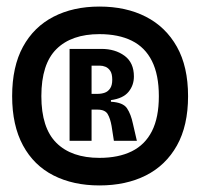

<svg xmlns="http://www.w3.org/2000/svg" viewBox="-20 -728 610 585"><path d="M283 -163Q203 -163 143 -193.5Q83 -224 50 -285Q17 -346 17 -435Q17 -525 50 -585.5Q83 -646 143 -677Q203 -708 283 -708Q364 -708 424.5 -677Q485 -646 519 -585.5Q553 -525 553 -435Q553 -345 519 -284.5Q485 -224 424.5 -193.5Q364 -163 283 -163ZM283 -247Q341 -247 381.5 -267Q422 -287 443 -328.5Q464 -370 464 -435Q464 -500 443 -542Q422 -584 381.5 -604Q341 -624 283 -624Q198 -624 152 -578.5Q106 -533 106 -435Q106 -338 152 -292.5Q198 -247 283 -247ZM192 -299V-579H289Q331 -579 359.5 -558Q388 -537 388 -495Q388 -468 371.5 -448Q355 -428 318 -423V-418Q355 -416 367 -398Q379 -380 385 -351L397 -299H327L320 -344Q316 -367 308 -380.5Q300 -394 277 -394H259V-299ZM259 -442H277Q289 -442 299 -445.5Q309 -449 315.5 -458.5Q322 -468 322 -485Q322 -503 316 -512Q310 -521 301.5 -524.5Q293 -528 284 -528H259Z"/></svg>

Font: Bricolage Grotesque 72pt SemiCondensed SemiBold
Style: Regular
Weight: 600
Width: 4
Designer: Mathieu Triay
Foundry: Atelier Triay
Version: Version 1.001;gftools[0.9.33.dev8+g029e19f]